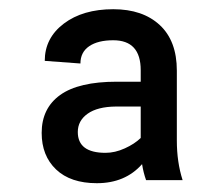

<svg xmlns="http://www.w3.org/2000/svg" viewBox="-20 -741 487 423"><path d="M301.8 -344.2Q295.9 -360.8 293 -379.4Q255.9 -337.4 193.4 -337.4Q135.3 -337.4 103.5 -367.7Q71.8 -397.9 71.8 -448.2Q71.8 -502.4 112.5 -531.7Q153.3 -561 237.3 -561H290V-586.4Q290 -652.3 229.5 -652.3Q195.8 -652.3 176.5 -639.2Q157.2 -626 157.2 -601.1L78.6 -606.9Q78.6 -657.2 120.6 -689Q162.6 -720.7 229.5 -720.7Q294.4 -720.7 332 -685.8Q369.6 -650.9 369.6 -585.4V-431.2Q369.6 -383.8 382.3 -344.2ZM212.4 -404.3Q233.4 -404.3 254.9 -414.1Q276.4 -423.8 290 -437V-506.3H235.4Q194.8 -505.9 173.1 -490.5Q151.4 -475.1 151.4 -450.2Q151.4 -404.3 212.4 -404.3Z"/></svg>

Font: Roboto
Style: Regular
Weight: 400
Designer: Google
Version: Version 2.001047; 2015